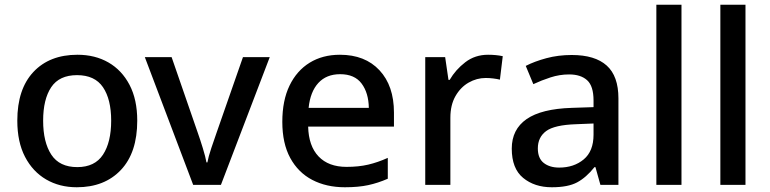

<svg xmlns="http://www.w3.org/2000/svg" viewBox="-20 -780 3247 810"><path d="M559 -271Q559 -136 490 -63Q421 10 304 10Q231 10 174.5 -23Q118 -56 85.5 -118.5Q53 -181 53 -271Q53 -404 121 -476.5Q189 -549 307 -549Q381 -549 437.5 -516.5Q494 -484 526.5 -422Q559 -360 559 -271ZM162 -271Q162 -180 196.5 -127.5Q231 -75 306 -75Q380 -75 414.5 -127.5Q449 -180 449 -271Q449 -361 414.5 -412Q380 -463 305 -463Q230 -463 196 -412Q162 -361 162 -271Z M795 0 591 -539H704L814 -221Q824 -193 835.5 -155.5Q847 -118 851 -95H855Q859 -118 871.5 -155.5Q884 -193 894 -221L1005 -539H1118L912 0Z M1414 -549Q1520 -549 1581 -483.5Q1642 -418 1642 -305V-246H1280Q1282 -164 1324 -120Q1366 -76 1442 -76Q1493 -76 1533.5 -85.5Q1574 -95 1616 -114V-26Q1575 -8 1533.5 1Q1492 10 1435 10Q1357 10 1297.5 -21Q1238 -52 1204.5 -113.5Q1171 -175 1171 -266Q1171 -356 1201.5 -419Q1232 -482 1286.5 -515.5Q1341 -549 1414 -549ZM1415 -467Q1357 -467 1323 -430Q1289 -393 1282 -325H1536Q1535 -388 1505.5 -427.5Q1476 -467 1415 -467Z M2039 -549Q2073 -549 2101 -543L2089 -444Q2077 -447 2061 -449Q2045 -451 2029 -451Q1991 -451 1957 -431.5Q1923 -412 1901.5 -374.5Q1880 -337 1880 -283V0H1774V-539H1858L1872 -443H1877Q1902 -486 1943 -517.5Q1984 -549 2039 -549Z M2392 -548Q2490 -548 2539.5 -503.5Q2589 -459 2589 -365V0H2513L2492 -75H2488Q2453 -31 2414.5 -10.5Q2376 10 2308 10Q2235 10 2187 -29.5Q2139 -69 2139 -153Q2139 -234 2201.5 -277.5Q2264 -321 2393 -325L2484 -328V-356Q2484 -417 2457 -441.5Q2430 -466 2381 -466Q2341 -466 2302.5 -453.5Q2264 -441 2230 -425L2198 -502Q2235 -521 2285 -534.5Q2335 -548 2392 -548ZM2411 -256Q2319 -253 2284 -227Q2249 -201 2249 -154Q2249 -112 2274 -92.5Q2299 -73 2339 -73Q2401 -73 2442.5 -107.5Q2484 -142 2484 -212V-259Z M2855 0H2749V-760H2855Z M3125 0H3019V-760H3125Z"/></svg>

Font: Noto Sans Thai Looped Medium
Style: Regular
Weight: 500
Designer: Sasikarn Vongin, Ben Mitchell
Foundry: The Fontpad Ltd
Version: Version 1.001; ttfautohint (v1.8.4.7-5d5b)